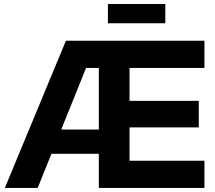

<svg xmlns="http://www.w3.org/2000/svg" viewBox="-20 -929 1062 949"><path d="M305.7 -727.5H990.5V-593.2H620.2V-430.3H962.5V-299.4H620.2V-134.4H990.5V0H468.5V-593.2H405.4L166.2 0H3.9ZM173 -288.7H519.5V-168.9H173ZM797.1 -813.9H513.5V-909.2H797.1Z"/></svg>

Font: Intratopia Thin
Style: Regular
Weight: 100
Designer: Rasmus Andersson
Foundry: rsms
Version: Version 3.000;Glyphs 3.2.3 (3260)